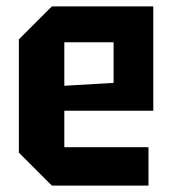

<svg xmlns="http://www.w3.org/2000/svg" viewBox="-20 -580 538 600"><path d="M39 -103V-457L142 -560H459V-234H181V-120H444V0H142ZM181 -312 335 -321V-448H181Z"/></svg>

Font: Tektur SemiCondensed SemiBold
Style: Regular
Weight: 600
Width: 4
Designer: Adam Jagosz
Foundry: Adam Jagosz
Version: Version 1.005;gftools[0.9.30]